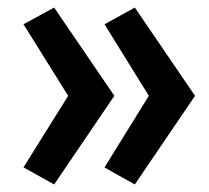

<svg xmlns="http://www.w3.org/2000/svg" viewBox="-20 -562 553 507"><path d="M495 -309 336 -75Q271 -111 256 -120L373 -309L256 -498L336 -542ZM282 -309 123 -75 42 -120 160 -309 42 -498 123 -542Z"/></svg>

Font: Repo
Style: DemiBold
Weight: 600
Designer: Stefan Peev
Foundry: Context Ltd
Version: Version 001.000